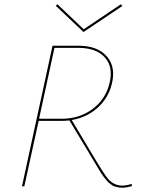

<svg xmlns="http://www.w3.org/2000/svg" viewBox="-20 -872 661 899"><path d="M553 -844 371 -722 241 -845 249 -852 372 -735 546 -852ZM596 -11 598 -1Q571 7 551 7Q542 7 533.5 5Q525 3 518 1.5Q511 0 503 -6Q495 -12 490 -16Q485 -20 477 -30Q469 -40 464.5 -45.5Q460 -51 451 -65.5Q442 -80 437.5 -87.5Q433 -95 422 -113.5Q411 -132 405 -142L305 -308Q281 -306 267 -306H161L94 0H83L226 -658H346Q437 -658 480.5 -607.5Q524 -557 503 -477Q486 -411 436 -366.5Q386 -322 316 -310L414 -146Q470 -52 487 -33Q515 -3 552 -3Q573 -3 596 -11ZM163 -316H269Q351 -316 412 -360.5Q473 -405 492 -479Q512 -556 472 -602Q432 -648 345 -648H235Z"/></svg>

Font: EauTestInfant Hairline
Style: Italic
Weight: 250
Italic angle: -12°
Designer: Christian Thalmann (Catharsis Fonts)
Version: Version 0.001;PS 000.001;hotconv 1.0.88;makeotf.lib2.5.64775